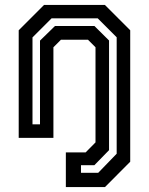

<svg xmlns="http://www.w3.org/2000/svg" viewBox="-20 -560 605 780"><path d="M247.5 200V59H328L368 18.5V-368L337.5 -398.5H227.5L197 -368V0H56V-437L159 -540H406L509 -437V97L406.5 200ZM309 142H379L454 64.5V-408.5L377 -485.5H189.5L112 -408V-55H142.5V-395L203.5 -454.5H363.5L423 -395.5V50L363.5 111H309Z"/></svg>

Font: Tourney SemiBold
Style: Regular
Weight: 600
Version: Version 1.015